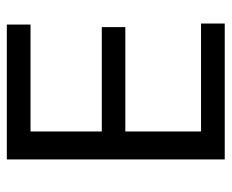

<svg xmlns="http://www.w3.org/2000/svg" viewBox="-78 -601 679 563"><g transform="rotate(-90 261.5 -319.5)"><path d="M157.5 0H75.5V-639H157.5ZM474 0H100V-69.5H474ZM463.5 -291.5H122.5V-360.5H463.5ZM471 -569.5H99.5V-639H471Z"/></g></svg>

Font: Anek Kannada
Style: Regular
Weight: 400
Version: Version 1.003